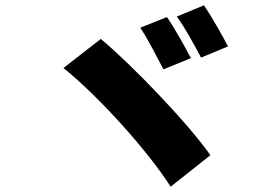

<svg xmlns="http://www.w3.org/2000/svg" viewBox="-20 -759 1040 720"><path d="M606 -695 506 -655C534 -614 570 -542 593 -499L696 -541C676 -579 634 -655 606 -695ZM745 -739 643 -697C673 -657 711 -586 734 -543L835 -585C816 -622 773 -698 745 -739ZM358 -613 218 -504C353 -395 535 -192 620 -59L769 -177C682 -301 470 -520 358 -613Z"/></svg>

Font: Noto Sans CJK HK Black
Style: Regular
Weight: 900
Designer: Ryoko NISHIZUKA 西塚涼子 (kana, bopomofo & ideographs); Paul D. Hunt (Latin, Greek & Cyrillic); Sandoll Communications 산돌커뮤니
Foundry: Adobe
Version: Version 2.004;hotconv 1.0.118;makeotfexe 2.5.65603